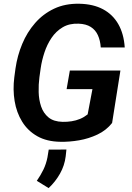

<svg xmlns="http://www.w3.org/2000/svg" viewBox="-20 -741 701 1016"><path d="M617.2 -367.7 573.2 -90.3Q542.5 -51.3 496.1 -29.3Q449.7 -7.3 398.4 1.5Q347.2 10.3 299.8 9.3Q227.5 8.3 177.2 -20.3Q127 -48.8 97.2 -97.2Q67.4 -145.5 57.4 -206.3Q47.4 -267.1 55.7 -332L62 -378.9Q71.8 -446.8 97.7 -508.8Q123.5 -570.8 165.8 -619.1Q208 -667.5 266.4 -695.1Q324.7 -722.7 399.9 -721.2Q473.6 -719.7 525.4 -691.9Q577.1 -664.1 606.2 -613Q635.3 -562 640.1 -489.7H513.2Q510.7 -526.9 498 -554.7Q485.4 -582.5 460.4 -598.4Q435.5 -614.3 396 -615.7Q347.2 -617.7 311.8 -596.7Q276.4 -575.7 252.7 -540.5Q229 -505.4 215.1 -463.1Q201.2 -420.9 195.3 -379.9L188.5 -331.5Q183.6 -294.4 184.6 -253.9Q185.5 -213.4 197.5 -177.7Q209.5 -142.1 236.8 -119.6Q264.2 -97.2 311.5 -96.2Q335.9 -95.7 359.1 -99.4Q382.3 -103 403.6 -111.8Q424.8 -120.6 443.8 -135.7L469.2 -269.5H332.5L349.6 -367.7ZM331.5 50.3 327.6 86.4Q321.8 134.8 297.4 178Q272.9 221.2 237.3 254.4L174.8 215.8Q194.8 187 209.5 157Q224.1 127 231 92.3L237.8 50.8Z"/></svg>

Font: Roboto SemiBold
Style: Italic
Weight: 600
Designer: Christian Robertson
Foundry: Google
Version: Version 3.009; 2024